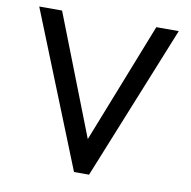

<svg xmlns="http://www.w3.org/2000/svg" viewBox="-78 -772 844 849"><g transform="rotate(10 344.0 -347.0)"><path d="M309 0 30.5 -694H133L362 -107H325.2L556.2 -694H657L376.5 0Z"/></g></svg>

Font: Outfit Thin
Style: Regular
Weight: 100
Designer: Rodrigo Fuenzalida
Foundry: fragTYPE
Version: Version 1.100;gftools[0.9.27]